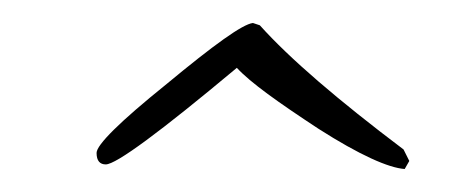

<svg xmlns="http://www.w3.org/2000/svg" viewBox="-20 -471 410 167"><path d="M336 -331 331 -341C274 -384 232 -420 206 -449L200 -451C191 -450 166 -432 125 -398C84 -365 64 -345 64 -338C64 -331 67 -328 72 -328C81 -328 119 -356 186 -412C198 -399 222 -382 257 -359C293 -336 318 -325 332 -324Z"/></svg>

Font: AlexBrush
Style: Regular
Weight: 400
Designer: Robert E. Leuschke
Foundry: Robert E. Leuschke
Version: Version 1.001